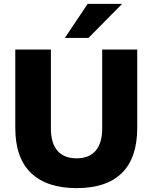

<svg xmlns="http://www.w3.org/2000/svg" viewBox="-20 -961 788 992"><path d="M376 11Q222 11 140.5 -67Q59 -145 59 -300V-705H243V-298Q243 -221 277 -182Q311 -143 376 -143Q440 -143 474 -182Q508 -221 508 -298V-705H689V-300Q689 -145 609.5 -67Q530 11 376 11ZM315 -765 433 -941H611L437 -765Z"/></svg>

Font: Nunito Sans 12pt ExtraLight 12pt Black
Style: Regular
Weight: 900
Version: Version 3.101;gftools[0.9.27]